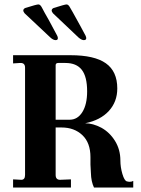

<svg xmlns="http://www.w3.org/2000/svg" viewBox="-20 -846 637 866"><path d="M39 0V-37L76 -35Q93 -35 93 -57V-541Q93 -563 71 -562L39 -560V-597H298Q406 -597 457.5 -560.5Q509 -524 509 -447Q509 -387 471 -345.5Q433 -304 364 -290Q399 -290 437 -270Q475 -249 499 -210Q523 -171 523 -122Q523 -92 532 -61.5Q541 -31 552 -28Q560 -26 565 -26Q574 -26 581 -30V0H404Q391 -27 390 -66Q388 -100 388 -104V-137Q388 -202 351.5 -236.5Q315 -271 258 -271H231V-57Q231 -35 251 -35L300 -37V0ZM231 -306H294Q330 -306 351.5 -340.5Q373 -375 373 -434Q373 -500 349 -531Q325 -562 275 -562H243Q231 -562 231 -552ZM358 -665Q348 -665 334 -677Q221 -784 219 -786Q213 -794 213 -798Q213 -806 222 -810Q273 -826 280 -826Q287 -826 293 -817Q298 -810 344 -726L366 -685Q369 -678 369 -674Q369 -665 358 -665ZM231 -665Q220 -665 207 -677L91 -786Q85 -794 85 -798Q85 -806 94 -810Q145 -826 153 -826Q160 -826 166 -817L170 -810Q173 -804 182 -787.5Q191 -771 201 -754L238 -685Q241 -679 241 -674Q241 -665 231 -665Z"/></svg>

Font: UnnaBold
Style: Bold
Weight: 700
Designer: Jorge de Buen Unna
Foundry: Omnibus-Type
Version: Version 2.008;hotconv 1.0.109;makeotfexe 2.5.65596